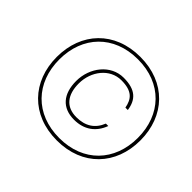

<svg xmlns="http://www.w3.org/2000/svg" viewBox="-164 -981 1231 1231"><g transform="rotate(45 451.5 -365.0)"><path d="M494 -574C377 -574 293 -465 293 -344C293 -226 351 -158 459 -158C550 -158 613 -204 643 -285H621C593 -215 539 -180 458 -180C364 -180 316 -241 316 -344C316 -455 391 -552 495 -552C594 -552 625 -511 637 -446H659C647 -528 603 -574 494 -574ZM96 -365C96 -144 243 14 475 14C707 14 854 -144 854 -365C854 -586 707 -744 475 -744C243 -744 96 -586 96 -365ZM119 -365C119 -575 257 -722 475 -722C693 -722 831 -575 831 -365C831 -155 693 -8 475 -8C257 -8 119 -155 119 -365Z"/></g></svg>

Font: Nacelle Thin
Style: Italic
Weight: 100
Italic angle: -12°
Designer: Sora Sagano
Foundry: Sora Sagano
Version: Version 1.000;FEAKit 1.0